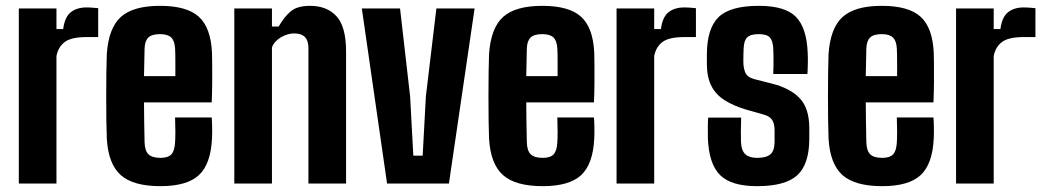

<svg xmlns="http://www.w3.org/2000/svg" viewBox="-20 -629 3577 658"><path d="M44.5 0V-600H173.5V-529.5H196.5Q202 -571 222.8 -587.2Q243.5 -603.5 276 -603.5Q288 -603.5 299.2 -602.5Q310.5 -601.5 316.5 -601V-502H278Q224 -502 201.8 -485Q179.5 -468 173.5 -437V0Z M530 9Q436.5 9 393.8 -29Q351 -67 346 -154.5Q345 -177.5 344.5 -215.8Q344 -254 344 -297.5Q344 -341 344.5 -380.2Q345 -419.5 346 -443.5Q352 -533 394.2 -571Q436.5 -609 528.5 -609Q620 -609 661.2 -571.8Q702.5 -534.5 706.5 -448.5Q707 -436.5 707.2 -408.2Q707.5 -380 707.2 -345Q707 -310 705.5 -278H473.5Q473.5 -243.5 474.2 -209.2Q475 -175 475.5 -141Q476.5 -112 489 -100Q501.5 -88 530 -88Q556 -88 567.2 -100Q578.5 -112 580 -141Q581 -155 581 -177.2Q581 -199.5 580 -226.5H705.5Q706.5 -217 707 -194.5Q707.5 -172 706.5 -154.5Q702.5 -67 661.8 -29Q621 9 530 9ZM473.5 -368H581Q581 -389.5 581 -409.2Q581 -429 580.8 -443.2Q580.5 -457.5 580 -463Q578.5 -489 566.8 -500.5Q555 -512 528.5 -512Q500.5 -512 488.5 -500.5Q476.5 -489 475.5 -463Q475 -438.5 474.5 -415Q474 -391.5 473.5 -368Z M783 0V-600H912V-538H935Q954.5 -572 976.8 -590.5Q999 -609 1042.5 -609Q1101 -609 1133.5 -573Q1166 -537 1166 -453V0H1037V-463.5Q1037 -490 1024.8 -502.2Q1012.5 -514.5 988 -514.5Q966.5 -514.5 943.8 -501.8Q921 -489 912 -467V0Z M1306.5 0 1220 -600H1351L1385.5 -298.5L1396.5 -95.5H1428.5L1439.5 -298.5L1475.5 -600H1606.5L1518.5 0Z M1840 9Q1746.5 9 1703.8 -29Q1661 -67 1656 -154.5Q1655 -177.5 1654.5 -215.8Q1654 -254 1654 -297.5Q1654 -341 1654.5 -380.2Q1655 -419.5 1656 -443.5Q1662 -533 1704.2 -571Q1746.5 -609 1838.5 -609Q1930 -609 1971.2 -571.8Q2012.5 -534.5 2016.5 -448.5Q2017 -436.5 2017.2 -408.2Q2017.5 -380 2017.2 -345Q2017 -310 2015.5 -278H1783.5Q1783.5 -243.5 1784.2 -209.2Q1785 -175 1785.5 -141Q1786.5 -112 1799 -100Q1811.5 -88 1840 -88Q1866 -88 1877.2 -100Q1888.5 -112 1890 -141Q1891 -155 1891 -177.2Q1891 -199.5 1890 -226.5H2015.5Q2016.5 -217 2017 -194.5Q2017.5 -172 2016.5 -154.5Q2012.5 -67 1971.8 -29Q1931 9 1840 9ZM1783.5 -368H1891Q1891 -389.5 1891 -409.2Q1891 -429 1890.8 -443.2Q1890.5 -457.5 1890 -463Q1888.5 -489 1876.8 -500.5Q1865 -512 1838.5 -512Q1810.5 -512 1798.5 -500.5Q1786.5 -489 1785.5 -463Q1785 -438.5 1784.5 -415Q1784 -391.5 1783.5 -368Z M2093 0V-600H2222V-529.5H2245Q2250.5 -571 2271.2 -587.2Q2292 -603.5 2324.5 -603.5Q2336.5 -603.5 2347.8 -602.5Q2359 -601.5 2365 -601V-502H2326.5Q2272.5 -502 2250.2 -485Q2228 -468 2222 -437V0Z M2574.5 9Q2486 9 2447.8 -29Q2409.5 -67 2406 -154.5Q2405.5 -172 2405.8 -194.5Q2406 -217 2407 -226H2520Q2519 -199.5 2519 -177.2Q2519 -155 2519.5 -141Q2521 -112 2534.8 -100Q2548.5 -88 2574.5 -88Q2606 -88 2620 -100Q2634 -112 2634.5 -141Q2634.5 -154.5 2634.5 -158.8Q2634.5 -163 2634.5 -167Q2634.5 -171 2634.5 -183Q2634.5 -204 2627 -216.8Q2619.5 -229.5 2600 -235.5L2535 -254Q2492.5 -267 2463 -285.8Q2433.5 -304.5 2418.2 -334Q2403 -363.5 2402.5 -407.5Q2402.5 -417 2402.5 -425.5Q2402.5 -434 2402.5 -443Q2403 -532 2442.8 -570.5Q2482.5 -609 2580.5 -609Q2670 -609 2707.2 -571.8Q2744.5 -534.5 2748 -448.5Q2749 -431.5 2748.5 -408.5Q2748 -385.5 2747 -375.5H2630Q2630.5 -386.5 2630.8 -404Q2631 -421.5 2630.8 -438Q2630.5 -454.5 2630 -463Q2628.5 -490 2618 -501Q2607.5 -512 2580.5 -512Q2552 -512 2540.8 -501Q2529.5 -490 2528.5 -463Q2528 -450.5 2527.8 -443.5Q2527.5 -436.5 2527.5 -418.5Q2527.5 -395.5 2534.5 -379.8Q2541.5 -364 2566 -357.5L2623.5 -343Q2688 -327 2720.8 -292.2Q2753.5 -257.5 2753.5 -190Q2753.5 -181 2753.5 -170.8Q2753.5 -160.5 2753.5 -151.5Q2753 -65.5 2712 -28.2Q2671 9 2574.5 9Z M3003.5 9Q2910 9 2867.2 -29Q2824.5 -67 2819.5 -154.5Q2818.5 -177.5 2818 -215.8Q2817.5 -254 2817.5 -297.5Q2817.5 -341 2818 -380.2Q2818.5 -419.5 2819.5 -443.5Q2825.5 -533 2867.8 -571Q2910 -609 3002 -609Q3093.5 -609 3134.8 -571.8Q3176 -534.5 3180 -448.5Q3180.5 -436.5 3180.8 -408.2Q3181 -380 3180.8 -345Q3180.5 -310 3179 -278H2947Q2947 -243.5 2947.8 -209.2Q2948.5 -175 2949 -141Q2950 -112 2962.5 -100Q2975 -88 3003.5 -88Q3029.5 -88 3040.8 -100Q3052 -112 3053.5 -141Q3054.5 -155 3054.5 -177.2Q3054.5 -199.5 3053.5 -226.5H3179Q3180 -217 3180.5 -194.5Q3181 -172 3180 -154.5Q3176 -67 3135.2 -29Q3094.5 9 3003.5 9ZM2947 -368H3054.5Q3054.5 -389.5 3054.5 -409.2Q3054.5 -429 3054.2 -443.2Q3054 -457.5 3053.5 -463Q3052 -489 3040.2 -500.5Q3028.5 -512 3002 -512Q2974 -512 2962 -500.5Q2950 -489 2949 -463Q2948.5 -438.5 2948 -415Q2947.5 -391.5 2947 -368Z M3256.5 0V-600H3385.5V-529.5H3408.5Q3414 -571 3434.8 -587.2Q3455.5 -603.5 3488 -603.5Q3500 -603.5 3511.2 -602.5Q3522.5 -601.5 3528.5 -601V-502H3490Q3436 -502 3413.8 -485Q3391.5 -468 3385.5 -437V0Z"/></svg>

Font: Big Shoulders Display Thin ExtraBold
Style: Regular
Weight: 800
Version: Version 2.002